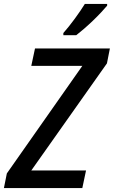

<svg xmlns="http://www.w3.org/2000/svg" viewBox="-45 -962 582 982"><path d="M-25 0 -10 -75 376 -625H115L134 -714H517L502 -638L115 -90H395L376 0ZM279 -793Q308 -826 338 -867Q368 -908 389 -942H503V-933Q492 -920 473 -899.5Q454 -879 430.5 -856.5Q407 -834 384.5 -814.5Q362 -795 345 -782H279Z"/></svg>

Font: Noto Sans SemiCondensed Medium
Style: Italic
Weight: 500
Width: 4
Italic angle: -12°
Designer: Monotype Design Team
Foundry: Monotype Imaging Inc.
Version: Version 2.013; ttfautohint (v1.8.4.7-5d5b)